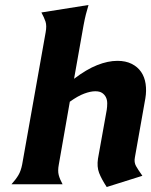

<svg xmlns="http://www.w3.org/2000/svg" viewBox="-20 -739 606 770"><path d="M216 -80Q211 -54 215.5 -37Q220 -20 231 0H26Q44 -20 54 -37Q64 -54 69 -80L163 -609Q168 -636 162.5 -652.5Q157 -669 146 -689L335 -719Q329 -699 324.5 -681.5Q320 -664 315 -637L277 -423Q327 -461 370 -478Q413 -495 451 -495Q484 -495 508 -483Q532 -471 546 -450.5Q560 -430 564 -402.5Q568 -375 563 -345L521 -108Q517 -88 525.5 -73Q534 -58 551 -34L408 11Q387 -21 377.5 -45.5Q368 -70 373 -103L408 -298Q410 -311 410 -324.5Q410 -338 405 -348.5Q400 -359 390 -366Q380 -373 362 -373Q343 -373 317.5 -363.5Q292 -354 260 -331Z"/></svg>

Font: LT Museum
Style: Bold Italic
Weight: 700
Designer: Daniel Lyons
Foundry: LyonsType
Version: Version 1.011